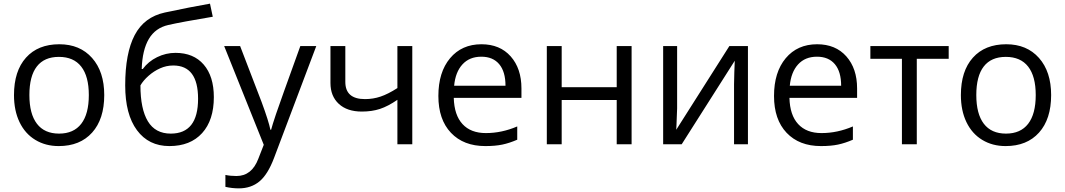

<svg xmlns="http://www.w3.org/2000/svg" viewBox="-20 -786 5803 1046"><path d="M547.9 -268.1Q547.9 -137.2 481.9 -63.7Q416 9.8 299.8 9.8Q228 9.8 172.4 -23.9Q116.7 -57.6 86.4 -120.6Q56.2 -183.6 56.2 -268.1Q56.2 -398.9 121.6 -471.9Q187 -544.9 303.2 -544.9Q415.5 -544.9 481.7 -470.2Q547.9 -395.5 547.9 -268.1ZM140.1 -268.1Q140.1 -165.5 181.2 -111.8Q222.2 -58.1 301.8 -58.1Q381.3 -58.1 422.6 -111.6Q463.9 -165 463.9 -268.1Q463.9 -370.1 422.6 -423.1Q381.3 -476.1 300.8 -476.1Q221.2 -476.1 180.7 -423.8Q140.1 -371.6 140.1 -268.1Z M662.1 -320.8Q662.1 -496.6 713.9 -595Q765.6 -693.4 877.9 -717.8Q1017.6 -747.6 1124 -766.1L1139.2 -694.8Q969.7 -666.5 897 -649.9Q826.2 -633.8 790.8 -573.7Q755.4 -513.7 752 -410.2H757.8Q788.1 -451.2 835.9 -474.6Q883.8 -498 936 -498Q1034.7 -498 1089.8 -434.1Q1145 -370.1 1145 -256.8Q1145 -131.3 1081.1 -60.8Q1017.1 9.8 902.8 9.8Q790 9.8 726.1 -76.7Q662.1 -163.1 662.1 -320.8ZM910.2 -58.1Q1059.1 -58.1 1059.1 -248Q1059.1 -429.2 923.8 -429.2Q886.7 -429.2 852.3 -413.8Q817.9 -398.4 789.3 -373Q760.7 -347.7 745.1 -320.8Q745.1 -192.4 785.6 -125.2Q826.2 -58.1 910.2 -58.1Z M1201.2 -535.2H1288.1L1405.3 -230Q1443.8 -125.5 1453.1 -79.1H1457Q1463.4 -104 1483.6 -164.3Q1503.9 -224.6 1616.2 -535.2H1703.1L1473.1 74.2Q1439 164.6 1393.3 202.4Q1347.7 240.2 1281.2 240.2Q1244.1 240.2 1208 231.9V167Q1234.9 172.9 1268.1 172.9Q1351.6 172.9 1387.2 79.1L1417 2.9Z M1861.3 -535.2V-339.8Q1861.3 -246.1 1968.3 -246.1Q2012.7 -246.1 2053.2 -259.8Q2093.8 -273.4 2145 -306.2V-535.2H2226.1V0H2145V-242.2Q2093.8 -207 2050 -192.6Q2006.3 -178.2 1951.2 -178.2Q1871.1 -178.2 1825.7 -220.2Q1780.3 -262.2 1780.3 -334V-535.2Z M2624 9.8Q2505.4 9.8 2436.8 -62.5Q2368.2 -134.8 2368.2 -263.2Q2368.2 -392.6 2431.9 -468.8Q2495.6 -544.9 2603 -544.9Q2703.6 -544.9 2762.2 -478.8Q2820.8 -412.6 2820.8 -304.2V-252.9H2452.1Q2454.6 -158.7 2499.8 -109.9Q2544.9 -61 2627 -61Q2713.4 -61 2797.9 -97.2V-24.9Q2754.9 -6.3 2716.6 1.7Q2678.2 9.8 2624 9.8ZM2602.1 -477.1Q2537.6 -477.1 2499.3 -435.1Q2460.9 -393.1 2454.1 -318.8H2733.9Q2733.9 -395.5 2699.7 -436.3Q2665.5 -477.1 2602.1 -477.1Z M3040 -535.2V-311H3339.8V-535.2H3420.9V0H3339.8V-241.2H3040V0H2959V-535.2Z M3668.9 -535.2V-195.8L3665.5 -106.9L3664.1 -79.1L3953.6 -535.2H4054.7V0H3979V-327.1L3980.5 -391.6L3982.9 -455.1L3693.8 0H3592.8V-535.2Z M4452.6 9.8Q4334 9.8 4265.4 -62.5Q4196.8 -134.8 4196.8 -263.2Q4196.8 -392.6 4260.5 -468.8Q4324.2 -544.9 4431.6 -544.9Q4532.2 -544.9 4590.8 -478.8Q4649.4 -412.6 4649.4 -304.2V-252.9H4280.8Q4283.2 -158.7 4328.4 -109.9Q4373.5 -61 4455.6 -61Q4542 -61 4626.5 -97.2V-24.9Q4583.5 -6.3 4545.2 1.7Q4506.8 9.8 4452.6 9.8ZM4430.7 -477.1Q4366.2 -477.1 4327.9 -435.1Q4289.6 -393.1 4282.7 -318.8H4562.5Q4562.5 -395.5 4528.3 -436.3Q4494.1 -477.1 4430.7 -477.1Z M5148.4 -465.8H4974.6V0H4893.6V-465.8H4721.7V-535.2H5148.4Z M5706.5 -268.1Q5706.5 -137.2 5640.6 -63.7Q5574.7 9.8 5458.5 9.8Q5386.7 9.8 5331.1 -23.9Q5275.4 -57.6 5245.1 -120.6Q5214.8 -183.6 5214.8 -268.1Q5214.8 -398.9 5280.3 -471.9Q5345.7 -544.9 5461.9 -544.9Q5574.2 -544.9 5640.4 -470.2Q5706.5 -395.5 5706.5 -268.1ZM5298.8 -268.1Q5298.8 -165.5 5339.8 -111.8Q5380.9 -58.1 5460.4 -58.1Q5540 -58.1 5581.3 -111.6Q5622.6 -165 5622.6 -268.1Q5622.6 -370.1 5581.3 -423.1Q5540 -476.1 5459.5 -476.1Q5379.9 -476.1 5339.4 -423.8Q5298.8 -371.6 5298.8 -268.1Z"/></svg>

Font: WebKoruri
Style: Regular
Weight: 400
Foundry: lindwurm / mohemohe
Version: Version 1.00